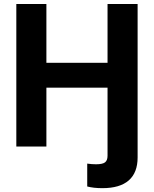

<svg xmlns="http://www.w3.org/2000/svg" viewBox="-20 -748 786 980"><path d="M425.2 203.8V87.1Q436.7 88.7 447.9 89.6Q459 90.5 469.8 90.5Q503.7 90.5 516.3 80.5Q528.9 70.5 528.9 47.2V-62.5H682.4V55.8Q682.4 133.3 637.1 172.9Q591.7 212.4 502.7 212.4Q480 212.4 460.3 210.2Q440.6 207.9 425.2 203.8ZM63.3 0V-727.5H216.8V-427.3H528.9V-727.5H682.4V0H528.9V-300.6H216.8V0Z"/></svg>

Font: GitLab Sans
Style: Regular
Weight: 400
Designer: Rasmus Andersson
Foundry: Modifications by GitLab B.V., manufactured by rsms
Version: Version 4.000;git-c8fb6b7